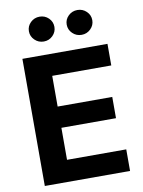

<svg xmlns="http://www.w3.org/2000/svg" viewBox="-101 -1014 808 1082"><g transform="rotate(-10 303.5 -472.5)"><path d="M65.9 0V-727.5H552.7V-604H214.8V-428.2H527.3V-306.6H214.8V-123.5H553.7V0ZM202.1 -802.7Q171.9 -802.7 150.4 -823.7Q128.9 -844.7 128.9 -874Q128.9 -903.3 150.4 -924.1Q171.9 -944.8 202.1 -944.8Q232.4 -944.8 253.7 -924.1Q274.9 -903.3 274.9 -874Q274.9 -844.7 253.7 -823.7Q232.4 -802.7 202.1 -802.7ZM418.5 -802.7Q388.2 -802.7 366.7 -823.7Q345.2 -844.7 345.2 -874Q345.2 -903.3 366.7 -924.1Q388.2 -944.8 418.5 -944.8Q448.7 -944.8 470.2 -924.1Q491.7 -903.3 491.7 -874Q491.7 -844.7 470.2 -823.7Q448.7 -802.7 418.5 -802.7Z"/></g></svg>

Font: Inter-Bold
Style: Bold
Weight: 700
Designer: Rasmus Andersson
Foundry: rsms
Version: Version 4.000;git-a52131595